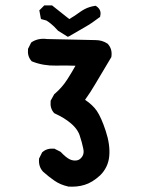

<svg xmlns="http://www.w3.org/2000/svg" viewBox="-20 -687 540 713"><path d="M232.4 5.4Q218.8 2.4 206.1 -2.9Q193.4 -8.3 182.1 -16.1Q170.9 -23.9 160.4 -32.2Q149.9 -40.5 140.1 -49.3L139.6 -49.8L139.2 -50.3Q122.6 -68.8 125 -96.7V-98.1L126 -100.1L135.7 -119.6L136.7 -121.6L138.2 -122.6Q154.8 -137.2 180.7 -134.8H182.6L184.1 -133.8L203.6 -124L205.1 -123L206.1 -122.1Q225.6 -101.6 239.3 -95.2Q251.5 -89.4 264.6 -91.3Q276.4 -92.8 284.9 -105Q293.5 -117.2 289.1 -135.7Q284.7 -157.7 275.9 -184.1Q274.9 -187.5 273.4 -190.7Q272 -193.8 270 -197.3Q268.1 -200.7 266.1 -203.9Q264.2 -207 261.5 -210.2Q258.8 -213.4 256.1 -216.6Q253.4 -219.7 250.2 -222.7Q247.1 -225.6 243.2 -229Q230.5 -239.7 215.6 -248.8Q200.7 -257.8 183.6 -265.6L181.6 -266.6L180.2 -268.1Q165.5 -284.7 168 -310.5V-312.5L168.9 -314.5L180.7 -335.9L181.6 -337.4L183.1 -338.4Q211.4 -362.8 230.5 -393.1Q246.1 -417.5 260.3 -442.9Q224.1 -444.3 187.5 -443.4Q140.6 -442.4 100.1 -458.5L97.7 -459.5L96.2 -461.4Q81.5 -478 84 -503.9V-505.9L85 -507.3L94.7 -526.9L96.2 -529.3L98.1 -530.8Q122.6 -546.4 155.3 -542L335 -538.1Q359.4 -538.1 379.4 -524.9L380.4 -523.9L381.3 -522.9Q397.9 -503.9 393.6 -476.1L393.1 -474.1L392.1 -472.7Q355 -410.2 334.5 -376Q325.7 -360.8 315.9 -345.7Q306.2 -330.6 295.9 -316.4Q324.7 -296.9 339.4 -275.4Q347.7 -263.2 356 -244.6Q364.3 -226.1 372.6 -200.7Q389.6 -149.4 385.7 -107.4Q383.8 -85.9 375 -67.9Q366.2 -49.8 351.6 -35.6Q322.3 -8.8 293.9 -0.5Q279.8 3.9 264.6 5.4Q249.5 6.8 233.9 5.9H232.9ZM227.1 -553.2 195.8 -572.8 194.8 -573.7 193.8 -574.7Q187.5 -582 180.9 -588.4Q174.3 -594.7 167.2 -600.3Q160.2 -606 152.3 -610.8L138.2 -614.7L132.3 -616.2L130.9 -622.1L127 -643.6L126 -648.9L129.9 -652.3L141.6 -664.1L144.5 -667H148.4H169.9H173.3L175.8 -665L237.3 -616.2Q248 -622.6 257.8 -628.9Q267.6 -635.3 277.3 -642.6Q285.6 -648.4 294.4 -653.1Q303.2 -657.7 312.5 -660.6Q321.8 -663.6 331.5 -665L335.4 -665.5L338.9 -663.1Q357.9 -649.4 352.1 -627.4L351.6 -624L348.6 -622.1Q335.9 -612.3 322.3 -603Q308.6 -593.8 293.9 -585.4Q265.6 -568.8 237.3 -552.7L231.9 -550.3Z"/></svg>

Font: NaikaiFont
Style: Bold
Weight: 700
Version: Version 1.89